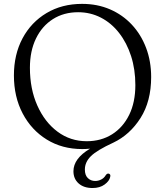

<svg xmlns="http://www.w3.org/2000/svg" viewBox="-20 -734 830 966"><path d="M393 -714.5Q470 -714.5 533.5 -687Q597 -659.5 643.2 -610Q689.5 -560.5 715 -493.2Q740.5 -426 740.5 -346.5Q740.5 -224.5 687 -140.2Q633.5 -56 550.5 -16.5Q468 21.5 437.5 51.5Q407 81.5 407 119Q407 147.5 422 162Q437 176.5 459 176.5Q474.5 176.5 489 169.2Q503.5 162 512 147.5Q518.5 138 526.5 139.5Q530.5 140 533.5 144Q536.5 148 534.5 156Q530.5 176.5 506.5 194.2Q482.5 212 445.5 212Q401.5 212 375.5 188.8Q349.5 165.5 349.5 127.5Q349.5 63.5 433 14Q411 16 394 16Q293 16 215.5 -31.8Q138 -79.5 94 -163.2Q50 -247 50 -354.5Q50 -459.5 93.2 -540.8Q136.5 -622 214 -668.2Q291.5 -714.5 393 -714.5ZM661 -306Q661 -385 639.5 -451.8Q618 -518.5 579.2 -568.2Q540.5 -618 487.8 -645.2Q435 -672.5 373 -672.5Q301 -672.5 246.2 -637.8Q191.5 -603 161 -540.2Q130.5 -477.5 130.5 -393Q130.5 -286.5 167.8 -203Q205 -119.5 269.5 -71.5Q334 -23.5 416.5 -23.5Q488.5 -23.5 543.8 -58.2Q599 -93 630 -156.2Q661 -219.5 661 -306Z"/></svg>

Font: Fraunces 9pt Soft Light
Style: Regular
Weight: 300
Version: Version 1.000;[0bf87f6ff]